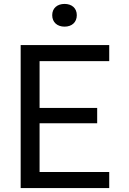

<svg xmlns="http://www.w3.org/2000/svg" viewBox="-20 -960 660 980"><path d="M85.5 0H537.5V-82H182V-331H476V-409H182V-648H537.5V-730H85.5ZM309.5 -824C346.5 -824 372 -846 372 -882.5C372 -918.5 346.5 -940 309.5 -940C272.5 -940 246.5 -918.5 246.5 -882.5C246.5 -846 272.5 -824 309.5 -824Z"/></svg>

Font: Monaspace Neon
Style: Regular
Weight: 400
Designer: Riley Cran & the Lettermatic Team
Foundry: Lettermatic
Version: Version 1.200 (Monaspace Neon)